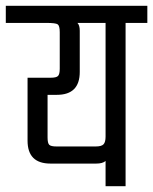

<svg xmlns="http://www.w3.org/2000/svg" viewBox="-60 -642 528 662"><path d="M448 -622V-563H373V0H304V-87Q294 -78 272 -78H114Q35 -78 35 -157V-374H115Q134 -374 140 -380Q146 -386 146 -405V-531Q146 -553 139 -558Q132 -563 100 -563H-40V-622ZM304 -171V-563H207Q215 -555 215 -536V-394Q215 -315 136 -315H104V-168Q104 -148 110 -142.5Q116 -137 135 -137H270Q290 -137 297 -144.5Q304 -152 304 -171Z"/></svg>

Font: Teko Light
Style: Regular
Weight: 300
Designer: Manushi Parikh, Jonny Pinhorn
Foundry: Indian Type Foundry
Version: Version 1.105;PS 1.0;hotconv 1.0.78;makeotf.lib2.5.61930; tt